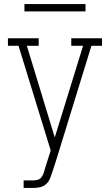

<svg xmlns="http://www.w3.org/2000/svg" viewBox="-20 -923 540 943"><path d="M96 0V-37H143Q153 -37 163.5 -39.5Q174 -42 181 -49.5Q188 -57 192 -67Q196 -77 199 -87V-88Q199 -88 199 -88Q199 -88 199 -88Q199 -88 199 -88.5Q199 -89 199 -89L229 -184L71 -698H19V-735H170V-698H112L249 -248L388 -698H330V-735H481V-698H429L254 -130L237 -78Q232 -62 225.5 -46Q219 -30 206 -18.5Q193 -7 176.5 -3.5Q160 0 143 0ZM100 -867V-903H400V-867Z"/></svg>

Font: Iosevka Slab Extralight
Style: Regular
Weight: 200
Monospace: yes
Designer: Belleve Invis
Foundry: Belleve Invis
Version: Version 11.1.1; ttfautohint (v1.8.3)